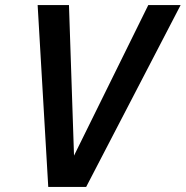

<svg xmlns="http://www.w3.org/2000/svg" viewBox="-20 -740 735 760"><path d="M171 0 129 -720H253L273 -124L567 -720H695L321 0Z"/></svg>

Font: Instrument Sans SemiCondensed SemiBold Italic
Style: Regular
Weight: 600
Width: 4
Italic angle: -13°
Designer: Rodrigo Fuenzalida
Foundry: fragTYPE
Version: Version 1.000; ttfautohint (v1.8.4.7-5d5b);gftools[0.9.28]